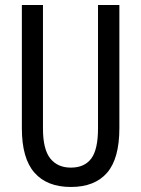

<svg xmlns="http://www.w3.org/2000/svg" viewBox="-20 -734 562 764"><path d="M455 -224Q455 -103 406 -46.5Q357 10 262 10Q167 10 117 -47Q67 -104 67 -223V-714H151V-222Q151 -140 180 -103.5Q209 -67 262 -67Q316 -67 343 -103Q370 -139 370 -223V-714H455Z"/></svg>

Font: Noto Sans Bengali UI ExtraCondensed
Style: Regular
Weight: 400
Width: 2
Designer: Jelle Bosma - Monotype Design Team
Foundry: Monotype Imaging Inc.
Version: Version 2.003; ttfautohint (v1.8.4.7-5d5b)